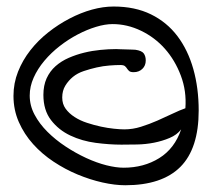

<svg xmlns="http://www.w3.org/2000/svg" viewBox="-20 -587 650 577"><path d="M20.5 -298.8Q20.5 -336.9 34.2 -371.6Q47.9 -406.2 71.3 -436Q94.7 -465.8 125 -489.7Q155.3 -513.7 189 -531.2Q222.7 -548.8 256.3 -558.1Q290 -567.4 321.3 -567.4Q385.7 -567.4 433.6 -543.9Q481.4 -520.5 513.2 -478.5Q544.9 -436.5 561 -379.4Q577.1 -322.3 577.1 -254.9Q577.1 -140.6 522 -85.4Q466.8 -30.3 356.4 -30.3Q325.2 -30.3 288.1 -38.6Q251 -46.9 213.4 -62.5Q175.8 -78.1 141.1 -101.1Q106.4 -124 79.6 -153.8Q52.7 -183.6 36.6 -220.2Q20.5 -256.8 20.5 -298.8ZM69.3 -299.8Q69.3 -269.5 84 -242.2Q98.6 -214.8 122.6 -190.9Q146.5 -167 176.8 -147Q207 -127 238.8 -112.3Q270.5 -97.7 299.8 -90.3Q329.1 -83 351.6 -83Q412.1 -83 458.5 -111.8Q504.9 -140.6 524.4 -198.2Q511.7 -181.6 489.7 -172.4Q467.8 -163.1 442.9 -158.2Q418 -153.3 392.1 -152.8Q366.2 -152.3 344.7 -152.3Q308.6 -152.3 267.6 -157.7Q226.6 -163.1 191.4 -179.7Q156.2 -196.3 133.3 -226.1Q110.4 -255.9 110.4 -301.8Q110.4 -330.1 120.1 -351.6Q129.9 -373 147 -388.2Q164.1 -403.3 186.5 -413.1Q209 -422.9 232.9 -428.7Q256.8 -434.6 281.7 -437Q306.6 -439.5 329.1 -439.5Q333 -439.5 341.3 -439Q349.6 -438.5 358.4 -438.5Q367.2 -438.5 375.5 -438Q383.8 -437.5 386.7 -437.5Q406.2 -434.6 412.1 -426.3Q418 -418 418 -405.3Q418 -389.6 407.7 -379.9Q397.5 -370.1 381.8 -370.1Q372.1 -370.1 368.2 -373.5Q364.3 -377 361.8 -380.9Q359.4 -384.8 355.5 -388.2Q351.6 -391.6 341.8 -391.6Q327.1 -391.6 308.6 -390.1Q290 -388.7 270.5 -384.3Q251 -379.9 231.9 -373.5Q212.9 -367.2 199.2 -356Q185.5 -344.7 176.3 -329.6Q167 -314.5 167 -293.9Q167 -274.4 177.2 -260.3Q187.5 -246.1 204.1 -235.4Q220.7 -224.6 241.7 -217.8Q262.7 -210.9 283.2 -206.5Q303.7 -202.1 322.3 -200.2Q340.8 -198.2 353.5 -198.2Q378.9 -198.2 403.8 -206.1Q428.7 -213.9 453.1 -224.6Q477.5 -235.4 499 -245.6Q520.5 -255.9 537.1 -261.7Q541 -313.5 523.4 -359.9Q505.9 -406.2 475.6 -440.4Q445.3 -474.6 403.8 -494.6Q362.3 -514.6 318.4 -514.6Q295.9 -514.6 268.6 -506.3Q241.2 -498 213.4 -483.4Q185.5 -468.8 159.7 -448.7Q133.8 -428.7 113.3 -404.3Q92.8 -379.9 81.1 -353.5Q69.3 -327.1 69.3 -299.8Z"/></svg>

Font: Swanky and Moo Moo Cyrillic
Style: Regular
Weight: 400
Designer: Kimberly Geswein; Denis Ignatov
Foundry: Kimberly Geswein; Denis Ignatov
Version: Version 1.003 June 27, 2018